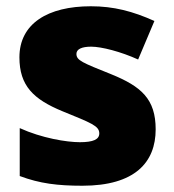

<svg xmlns="http://www.w3.org/2000/svg" viewBox="-20 -649 557 613"><path d="M477 -236C477 -333 431 -373 335 -412C243 -449 224 -456 224 -477C224 -492 241 -500 271 -500C304 -500 366 -484 421 -459L473 -582C404 -613 343 -629 270 -629C133 -629 42 -574 42 -466C42 -375 87 -332 179 -294C272 -256 297 -247 297 -223C297 -204 278 -195 235 -195C193 -195 113 -208 43 -240V-87C107 -63 164 -56 243 -56C411 -56 477 -131 477 -236Z"/></svg>

Font: Noto Sans Malayalam UI Black
Style: Regular
Weight: 900
Designer: Jelle Bosma - Monotype Design Team
Foundry: Monotype Imaging Inc.
Version: Version 2.104